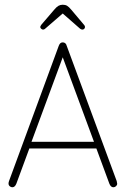

<svg xmlns="http://www.w3.org/2000/svg" viewBox="-20 -783 530 811"><path d="M387 -156 442 -7Q448 8 459 8Q465 8 470 3.5Q475 -1 475 -7Q475 -10 473 -18L262 -589Q260 -597 255.5 -600.5Q251 -604 245 -604Q239 -604 235 -600.5Q231 -597 228 -589L18 -18Q17 -15 16.5 -12.5Q16 -10 16 -8Q16 -1 21 3.5Q26 8 32 8Q43 8 49 -7L104 -156ZM377 -184H113L245 -541ZM245 -726 318 -662Q323 -658 328 -658Q333 -658 336 -661.5Q339 -665 339 -669Q339 -674 335 -678L281 -742Q271 -754 263.5 -758.5Q256 -763 245 -763Q235 -763 227 -758.5Q219 -754 209 -742L155 -679Q150 -672 150 -669Q150 -665 154 -661.5Q158 -658 162 -658Q167 -658 171 -662Z"/></svg>

Font: Beiruti ExtraLight
Style: Regular
Weight: 250
Designer: Arlette Boutros
Foundry: Boutros
Version: Version 1.41